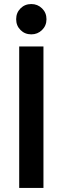

<svg xmlns="http://www.w3.org/2000/svg" viewBox="-20 -930 310 950"><path d="M75 -700H195V0H75ZM135 -760Q103 -760 81.5 -781.5Q60 -803 60 -835Q60 -867 81.5 -888.5Q103 -910 135 -910Q166 -910 188 -888.5Q210 -867 210 -835Q210 -803 188 -781.5Q166 -760 135 -760Z"/></svg>

Font: PT Root UI Web Bold
Style: Regular
Weight: 700
Designer: Vitaly Kuzmin
Foundry: ParaType Ltd.
Version: Version 1.000W